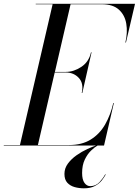

<svg xmlns="http://www.w3.org/2000/svg" viewBox="-65 -770 734 1016"><path d="M494.5 153.5Q487 167.5 473.5 184.8Q460 202 437.2 214.2Q414.5 226.5 379 226.5Q353.5 226.5 330 220Q306.5 213.5 291.2 197Q276 180.5 276 150.5Q276 120.5 294.2 95.8Q312.5 71 340.2 51.5Q368 32 397.5 18.5Q427 5 450 -2.5L451.5 0Q436 8.5 416.8 27Q397.5 45.5 383.5 74.8Q369.5 104 369.5 145.5Q369.5 180.5 382 197.8Q394.5 215 412.5 215Q442 215 461.8 193.5Q481.5 172 491.5 152.5ZM283 -386.5H224.5L135.5 -2.5H300Q368.5 -2.5 415.5 -31.8Q462.5 -61 491.2 -111.2Q520 -161.5 534.5 -225H537.5L485.5 0H-45V-2.5H40.5L213.5 -747.5H124V-750H649.5L601.5 -545H598.5Q611 -598.5 603.2 -644.5Q595.5 -690.5 564 -719Q532.5 -747.5 474 -747.5H308.5L225.5 -389.5H283Q325.5 -389.5 365.5 -416.2Q405.5 -443 416.5 -493H419.5L370.5 -278H367.5Q379 -328.5 352.2 -357.5Q325.5 -386.5 283 -386.5Z"/></svg>

Font: Bodoni* 72pt
Style: Italic
Weight: 400
Italic angle: -13°
Version: Version 2.3